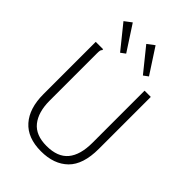

<svg xmlns="http://www.w3.org/2000/svg" viewBox="-249 -939 1048 1048"><g transform="rotate(45 275.0 -415.0)"><path d="M276 11Q172 11 118.5 -49.5Q65 -110 65 -219V-623H122V-616Q117 -612 115.5 -605Q114 -598 114 -581V-218Q114 -130 153.5 -80.5Q193 -31 277 -31Q362 -31 402 -79Q442 -127 442 -221V-623H490V-222Q490 -101 433 -45Q376 11 276 11ZM201 -675 92 -810 133 -841 228 -695ZM377 -675 268 -810 309 -841 404 -695Z"/></g></svg>

Font: Inconsolata SemiExpanded Light
Style: Regular
Weight: 300
Width: 6
Monospace: yes
Designer: Raph Levien, Cyreal, Brenton Simpson
Foundry: Raph Levien, Cyreal, Google
Version: Version 3.001; ttfautohint (v1.8.2.53-6de2)